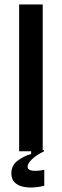

<svg xmlns="http://www.w3.org/2000/svg" viewBox="-20 -680 278 863"><path d="M66 0V-660H172V0ZM179 155Q156 161 130.5 162.5Q105 164 82.5 159Q60 154 45.5 139.5Q31 125 31 99Q31 63 59.5 42Q88 21 120 12V-5H178V0Q143 17 123.5 36Q104 55 104 69Q104 82 118 85.5Q132 89 149.5 87.5Q167 86 179 83Z"/></svg>

Font: Bricolage Grotesque 10pt Condensed Medium
Style: Regular
Weight: 500
Width: 3
Designer: Mathieu Triay
Foundry: Atelier Triay
Version: Version 1.000; ttfautohint (v1.8.4.7-5d5b);gftools[0.9.32]